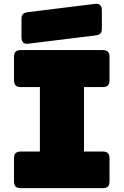

<svg xmlns="http://www.w3.org/2000/svg" viewBox="-20 -981 645 1001"><path d="M89 0Q70 0 61.5 -8.5Q53 -17 53 -36V-155Q53 -174 61.5 -182.5Q70 -191 89 -191H188V-527H89Q70 -527 61.5 -535.5Q53 -544 53 -563V-684Q53 -703 61.5 -711.5Q70 -720 89 -720H515Q534 -720 542.5 -711.5Q551 -703 551 -684V-563Q551 -544 542.5 -535.5Q534 -527 515 -527H418V-191H515Q534 -191 542.5 -182.5Q551 -174 551 -155V-36Q551 -17 542.5 -8.5Q534 0 515 0ZM475 -796 126 -753Q109 -751 100.5 -760Q92 -769 92 -786V-882Q92 -901 100.5 -908.5Q109 -916 128 -918L477 -961Q494 -963 502.5 -954Q511 -945 511 -928V-832Q511 -813 502.5 -805.5Q494 -798 475 -796Z"/></svg>

Font: Bungee
Style: Regular
Weight: 400
Designer: David Jonathan Ross
Foundry: David Jonathan Ross
Version: Version 1.001;PS 1.0;hotconv 1.0.72;makeotf.lib2.5.5900